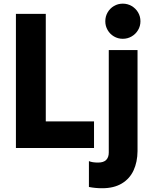

<svg xmlns="http://www.w3.org/2000/svg" viewBox="-20 -794 809 1030"><path d="M65.4 -719.7H225.6V-142.6H484.4V0H65.4ZM457 209V70.3Q475.1 78.1 505.9 78.1Q535.6 78.1 549.6 64Q563.5 49.8 563.5 24.4V-525.4H717.8V16.6Q717.3 75.2 696.5 120.1Q675.8 165 633.3 190.4Q590.8 215.8 528.3 215.8Q491.2 215.8 457 209ZM544.9 -679.7Q544.9 -706.1 557.4 -727.5Q569.8 -749 591.3 -761.7Q612.8 -774.4 638.7 -774.4Q664.6 -774.4 686.3 -761.7Q708 -749 720.7 -727.5Q733.4 -706.1 733.4 -679.7Q733.4 -654.3 720.7 -632.8Q708 -611.3 686.3 -598.6Q664.6 -585.9 638.7 -585.9Q612.8 -585.9 591.3 -598.6Q569.8 -611.3 557.4 -632.8Q544.9 -654.3 544.9 -679.7Z"/></svg>

Font: Reddit Sans Vanilla ExtraBold
Style: Regular
Weight: 800
Designer: Stephen Hutchings
Foundry: Reddit
Version: Version 1.013